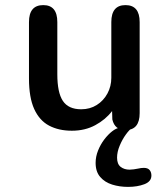

<svg xmlns="http://www.w3.org/2000/svg" viewBox="-20 -501 659 752"><path d="M149.5 -481Q204.5 -481 204.5 -414.5V-210Q204.5 -138.5 226.2 -105.8Q248 -73 298 -73Q332.5 -73 359 -89.8Q385.5 -106.5 400.8 -134.8Q416 -163 416 -196.5V-414.5Q416 -481 471.5 -481Q527 -481 527 -414.5V-58Q527 8.5 471.5 8.5Q429.5 8.5 420 -33L419 -66Q393.5 -32.5 353.2 -10.8Q313 11 261.5 11Q210 11 172.2 -9Q134.5 -29 114 -74Q93.5 -119 93.5 -194V-414.5Q93.5 -481 149.5 -481ZM481.5 231Q448.5 231 419.5 222Q390.5 213 372.5 192.2Q354.5 171.5 354.5 137Q354.5 112.5 364 88.8Q373.5 65 388.2 45.5Q403 26 419 13.5Q435 1 448 -0.5H498Q487 6.5 473 25.8Q459 45 448.8 69.5Q438.5 94 438.5 116.5Q438.5 141.5 452.5 152.5Q466.5 163.5 488 163.5Q494.5 163.5 504 162.2Q513.5 161 520 159.5Q526.5 158 532.5 157.2Q538.5 156.5 543.5 156.5Q559 156.5 566 165Q573 173.5 573 186.5Q573 210 545.5 220.5Q518 231 481.5 231Z"/></svg>

Font: Sono ExtraLight Monospace Medium
Style: Regular
Weight: 500
Version: Version 2.112